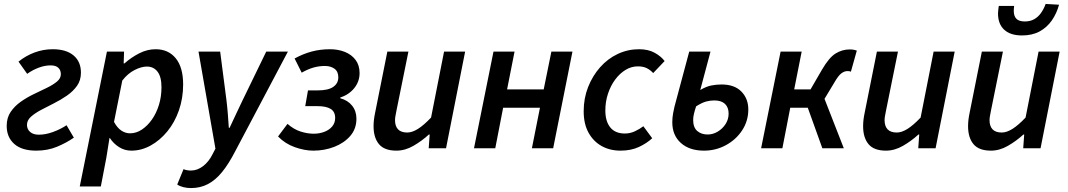

<svg xmlns="http://www.w3.org/2000/svg" viewBox="-20 -753 5424 975"><path d="M164 12Q91 12 52.5 -22Q14 -56 14 -114Q14 -155 34 -184.5Q54 -214 85 -236Q116 -258 151.5 -275Q187 -292 218 -307Q249 -322 269 -338.5Q289 -355 289 -376Q289 -397 276 -409Q263 -421 237 -421Q208 -421 177 -409.5Q146 -398 118 -378L74 -440Q111 -470 155.5 -486.5Q200 -503 248 -503Q316 -503 353.5 -471.5Q391 -440 391 -384Q391 -345 371 -317Q351 -289 320 -267.5Q289 -246 254 -228.5Q219 -211 188 -194.5Q157 -178 137 -160Q117 -142 117 -119Q117 -97 133 -83Q149 -69 177 -69Q211 -69 248.5 -82.5Q286 -96 318 -117L355 -54Q318 -28 270 -8Q222 12 164 12Z M385 194 523 -491H610L608 -431H612Q647 -462 687.5 -482.5Q728 -503 770 -503Q835 -503 872.5 -457Q910 -411 910 -324Q910 -254 888.5 -192.5Q867 -131 829.5 -85.5Q792 -40 745 -14Q698 12 647 12Q613 12 584.5 -6Q556 -24 538 -52H536L520 48L492 194ZM640 -76Q672 -76 700.5 -95Q729 -114 751.5 -146Q774 -178 787 -220Q800 -262 800 -310Q800 -363 780 -389Q760 -415 726 -415Q698 -415 663.5 -397.5Q629 -380 601 -344L559 -134Q575 -104 596 -90Q617 -76 640 -76Z M950 202Q930 202 911.5 197.5Q893 193 880 184L912 106Q928 113 950 113Q982 113 1011.5 90.5Q1041 68 1061 27L1074 2L988 -491H1098L1130 -244Q1134 -212 1137 -174Q1140 -136 1142 -104H1146Q1162 -137 1179 -174.5Q1196 -212 1212 -244L1332 -491H1442L1174 16Q1141 80 1107.5 121Q1074 162 1035.5 182Q997 202 950 202Z M1571 12Q1527 12 1477.5 -5.5Q1428 -23 1392 -60L1440 -124Q1472 -96 1506.5 -85Q1541 -74 1573 -74Q1602 -74 1627 -83.5Q1652 -93 1667 -111Q1682 -129 1682 -154Q1682 -186 1659 -200Q1636 -214 1592 -214H1530L1544 -294H1594Q1647 -294 1672.5 -312Q1698 -330 1698 -360Q1698 -390 1678.5 -404Q1659 -418 1630 -418Q1600 -418 1572 -410Q1544 -402 1512 -384L1476 -456Q1520 -480 1563.5 -491.5Q1607 -503 1656 -503Q1697 -503 1731 -489.5Q1765 -476 1785.5 -449Q1806 -422 1806 -382Q1806 -339 1779 -305.5Q1752 -272 1708 -258V-254Q1746 -244 1768 -216.5Q1790 -189 1790 -150Q1790 -99 1759 -63Q1728 -27 1678 -7.5Q1628 12 1571 12Z M1993 12Q1932 12 1904.5 -21Q1877 -54 1877 -112Q1877 -129 1879 -145.5Q1881 -162 1885 -181L1947 -491H2054L1994 -195Q1991 -178 1988.5 -166Q1986 -154 1986 -143Q1986 -112 2001.5 -96Q2017 -80 2048 -80Q2073 -80 2102.5 -98.5Q2132 -117 2169 -156L2235 -491H2342L2245 0H2157L2162 -70H2158Q2122 -37 2079.5 -12.5Q2037 12 1993 12Z M2387 0 2486 -491H2593L2555 -299H2741L2780 -491H2887L2789 0H2681L2722 -206H2535L2495 0Z M3131 12Q3077 12 3035 -11.5Q2993 -35 2968.5 -79.5Q2944 -124 2944 -188Q2944 -254 2966.5 -311Q2989 -368 3027.5 -411.5Q3066 -455 3117 -479Q3168 -503 3225 -503Q3272 -503 3304.5 -485Q3337 -467 3355 -443L3297 -382Q3281 -399 3263 -407.5Q3245 -416 3219 -416Q3186 -416 3156.5 -398Q3127 -380 3104 -349Q3081 -318 3067.5 -277.5Q3054 -237 3054 -192Q3054 -137 3079 -106Q3104 -75 3153 -75Q3180 -75 3204.5 -86.5Q3229 -98 3247 -112L3292 -51Q3264 -25 3224 -6.5Q3184 12 3131 12Z M3555 12Q3481 12 3437.5 -27Q3394 -66 3394 -132Q3394 -155 3398 -177Q3402 -199 3405 -211L3480 -491H3588L3536 -296Q3567 -314 3592.5 -319Q3618 -324 3644 -324Q3710 -324 3745 -288Q3780 -252 3780 -197Q3780 -139 3749 -91.5Q3718 -44 3666.5 -16Q3615 12 3555 12ZM3574 -70Q3600 -70 3624.5 -84.5Q3649 -99 3664.5 -123Q3680 -147 3680 -176Q3680 -208 3661.5 -225.5Q3643 -243 3607 -243Q3587 -243 3566 -237.5Q3545 -232 3515 -213Q3508 -192 3504 -175.5Q3500 -159 3500 -144Q3500 -106 3520.5 -88Q3541 -70 3574 -70Z M3845 0 3944 -491H4051L4013 -299H4096L4154 -399Q4190 -461 4223.5 -481.5Q4257 -502 4295 -502Q4315 -502 4331 -496L4301 -389Q4297 -391 4293 -391.5Q4289 -392 4283 -392Q4268 -392 4252.5 -380.5Q4237 -369 4217 -334L4167 -251L4265 0H4156L4082 -206H3993L3953 0Z M4479 12Q4418 12 4390.5 -21Q4363 -54 4363 -112Q4363 -129 4365 -145.5Q4367 -162 4371 -181L4433 -491H4540L4480 -195Q4477 -178 4474.5 -166Q4472 -154 4472 -143Q4472 -112 4487.5 -96Q4503 -80 4534 -80Q4559 -80 4588.5 -98.5Q4618 -117 4655 -156L4721 -491H4828L4731 0H4643L4648 -70H4644Q4608 -37 4565.5 -12.5Q4523 12 4479 12Z M5012 12Q4951 12 4923.5 -21Q4896 -54 4896 -112Q4896 -129 4898 -145.5Q4900 -162 4904 -181L4966 -491H5073L5013 -195Q5010 -178 5007.5 -166Q5005 -154 5005 -143Q5005 -112 5020.5 -96Q5036 -80 5067 -80Q5092 -80 5121.5 -98.5Q5151 -117 5188 -156L5254 -491H5361L5264 0H5176L5181 -70H5177Q5141 -37 5098.5 -12.5Q5056 12 5012 12ZM5170 -573Q5111 -573 5079.5 -602Q5048 -631 5048 -685Q5048 -694 5049.5 -704Q5051 -714 5052 -723H5130Q5129 -714 5128.5 -708.5Q5128 -703 5128 -698Q5128 -671 5141.5 -657.5Q5155 -644 5184 -644Q5211 -644 5231 -655Q5251 -666 5265.5 -686Q5280 -706 5290 -733L5358 -729Q5346 -685 5321.5 -649.5Q5297 -614 5259.5 -593.5Q5222 -573 5170 -573Z"/></svg>

Font: Source Sans 3 SemiBold
Style: Italic
Weight: 600
Italic angle: -11°
Designer: Paul D. Hunt
Foundry: Adobe
Version: Version 3.046;hotconv 1.0.118;makeotfexe 2.5.65603